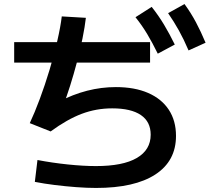

<svg xmlns="http://www.w3.org/2000/svg" viewBox="-20 -875 1040 948"><path d="M50 -566V-667H721V-566ZM759 -610Q732 -665 706.5 -707.5Q681 -750 649 -790L729 -841Q763 -798 790 -753Q817 -708 843 -655ZM911 -626Q887 -682 863 -725Q839 -768 810 -810L891 -855Q923 -811 947.5 -765Q972 -719 995 -664ZM454 53Q409 53 356 49Q303 45 250.5 38.5Q198 32 152 23L165 -85Q238 -71 315 -63Q392 -55 454 -55Q587 -55 655.5 -95Q724 -135 724 -210Q724 -274 675.5 -307Q627 -340 534 -340Q455 -340 383.5 -313Q312 -286 230 -226L127 -267Q151 -318 176.5 -386.5Q202 -455 224.5 -529.5Q247 -604 263 -673.5Q279 -743 285 -794L404 -787Q399 -743 387.5 -686Q376 -629 360 -568.5Q344 -508 326.5 -452.5Q309 -397 292 -354L271 -373Q340 -409 410 -427Q480 -445 552 -445Q645 -445 711.5 -416Q778 -387 813.5 -333Q849 -279 849 -204Q849 -80 747 -13.5Q645 53 454 53Z"/></svg>

Font: M PLUS 1 Thin SemiBold
Style: Regular
Weight: 600
Version: Version 1.001